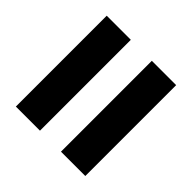

<svg xmlns="http://www.w3.org/2000/svg" viewBox="-72 -744 653 653"><g transform="rotate(-45 254.5 -418.0)"><path d="M36 -469V-585H473V-469ZM36 -251V-368H473V-251Z"/></g></svg>

Font: Noto Sans Telugu UI Condensed ExtraBold
Style: Regular
Weight: 800
Width: 3
Designer: Jelle Bosma - Monotype Design Team
Foundry: Monotype Imaging Inc.
Version: Version 2.006; ttfautohint (v1.8.4.7-5d5b)